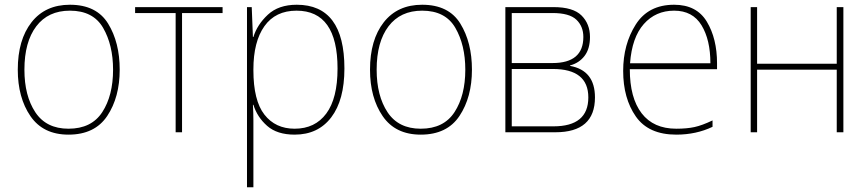

<svg xmlns="http://www.w3.org/2000/svg" viewBox="-20 -558 3663 810"><path d="M485 -264Q485 -379 436 -458.5Q387 -538 275 -538Q171 -538 113 -464Q55 -390 55 -264Q55 -146 108.5 -68Q162 10 269 10Q380 10 432.5 -69Q485 -148 485 -264ZM83 -264Q83 -381 133 -447Q183 -513 275 -513Q373 -513 415 -440.5Q457 -368 457 -264Q457 -155 411.5 -85Q366 -15 269 -15Q175 -15 129 -84.5Q83 -154 83 -264Z M919 -503H748V0H721V-503H550V-528H919Z M1231 -513Q1404 -513 1404 -269Q1404 -143 1356.5 -79Q1309 -15 1223 -15Q1142 -15 1095.5 -74.5Q1049 -134 1049 -262V-265Q1049 -382 1095.5 -447.5Q1142 -513 1231 -513ZM1232 -538Q1155 -538 1110 -496Q1065 -454 1049 -402H1047L1042 -528H1022V232H1049V15Q1049 -16 1049 -49Q1049 -82 1047 -116H1049Q1065 -64 1107 -27Q1149 10 1223 10Q1322 10 1377.5 -63Q1433 -136 1433 -269Q1433 -538 1232 -538Z M1971 -264Q1971 -379 1922 -458.5Q1873 -538 1761 -538Q1657 -538 1599 -464Q1541 -390 1541 -264Q1541 -146 1594.5 -68Q1648 10 1755 10Q1866 10 1918.5 -69Q1971 -148 1971 -264ZM1569 -264Q1569 -381 1619 -447Q1669 -513 1761 -513Q1859 -513 1901 -440.5Q1943 -368 1943 -264Q1943 -155 1897.5 -85Q1852 -15 1755 -15Q1661 -15 1615 -84.5Q1569 -154 1569 -264Z M2469 -402Q2469 -457 2433.5 -492.5Q2398 -528 2315 -528H2112V0H2323Q2490 0 2490 -147Q2490 -261 2385 -280V-282Q2423 -292 2446 -322Q2469 -352 2469 -402ZM2441 -402Q2441 -292 2311 -292H2139V-503H2311Q2382 -503 2411.5 -475Q2441 -447 2441 -402ZM2462 -147Q2462 -25 2315 -25H2139V-267H2312Q2462 -267 2462 -147Z M2824 -538Q2715 -538 2662 -454.5Q2609 -371 2609 -259Q2609 -143 2662.5 -66.5Q2716 10 2833 10Q2917 10 2986 -23V-50Q2942 -29 2910 -22Q2878 -15 2833 -15Q2737 -15 2687 -80Q2637 -145 2637 -266H3005V-291Q3005 -395 2962 -466.5Q2919 -538 2824 -538ZM2824 -513Q2902 -513 2939.5 -451.5Q2977 -390 2977 -291H2638Q2646 -400 2696 -456.5Q2746 -513 2824 -513Z M3174 -528V-289H3510V-528H3538V0H3510V-264H3174V0H3147V-528Z"/></svg>

Font: Noto Sans Display Thin
Style: Regular
Weight: 250
Designer: Monotype Design Team
Foundry: Monotype Imaging Inc.
Version: Version 1.900